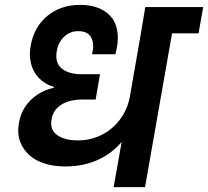

<svg xmlns="http://www.w3.org/2000/svg" viewBox="-20 -769 855 789"><path d="M248 -85Q203 -85 165 -96.5Q127 -108 101 -131Q75 -154 62.5 -187.5Q50 -221 58 -265Q64 -298 79 -323Q94 -348 114.5 -365.5Q135 -383 157.5 -393.5Q180 -404 201 -408L202 -412Q179 -418 159 -432Q139 -446 125 -467Q111 -488 105.5 -516.5Q100 -545 106 -581Q120 -659 175 -704Q230 -749 310 -749Q355 -749 388.5 -734.5Q422 -720 441 -694Q460 -668 463.5 -630Q467 -592 454 -546H358Q369 -586 355.5 -613.5Q342 -641 301 -641Q268 -641 244 -618.5Q220 -596 214 -563Q204 -512 233 -488Q262 -464 314 -464H391L373 -360H320Q265 -360 231.5 -338.5Q198 -317 192 -279Q184 -236 215 -214Q246 -192 300 -192Q339 -192 374 -204.5Q409 -217 437 -240Q465 -263 485 -295.5Q505 -328 513 -368L559 -632L577 -740H815L796 -632H687L576 0H447L480 -186Q440 -138 381 -111.5Q322 -85 248 -85Z"/></svg>

Font: SVN-Poppins SemiBold
Style: Italic
Weight: 600
Italic angle: -10°
Designer: Ninad Kale (Devanagari), Jonny Pinhorn (Latin)
Foundry: Indian Type Foundry
Version: Version 3.002 2017; ttfautohint (v1.8.3)